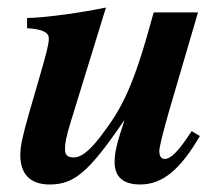

<svg xmlns="http://www.w3.org/2000/svg" viewBox="-20 -482 582 511"><path d="M490 -133C455 -79 435 -59 418 -59C407 -59 404 -70 404 -80C404 -92 416 -137 429 -183L507 -449H389C335 -249 305 -194 247 -118C217 -79 195 -63 177 -63C161 -63 153 -68 153 -85C153 -100 155 -115 169 -160L262 -462C201 -449 103 -435 52 -434V-407C98 -404 110 -394 110 -379C110 -363 101 -333 93 -304L56 -176C42 -126 34 -95 34 -70C34 -17 62 9 112 9C177 9 216 -23 310 -161H311C293 -106 285 -80 285 -51C285 -10 309 9 353 9C413 9 460 -31 512 -120Z"/></svg>

Font: XITS
Style: Bold Italic
Weight: 700
Italic angle: -16.33°
Designer: MicroPress Inc., with final additions and corrections provided by Coen Hoffman, Elsevier (retired)
Version: Version 1.105